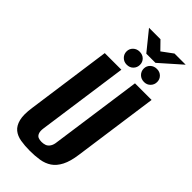

<svg xmlns="http://www.w3.org/2000/svg" viewBox="-267 -885 948 948"><g transform="rotate(45 207.5 -411.0)"><path d="M168 12Q132 12 102.5 7Q73 2 53.5 -14Q34 -30 26 -61.5Q18 -93 26 -147L88 -591H204L137 -114Q134 -93 139 -80.5Q144 -68 154 -64Q164 -60 177 -60Q190 -60 201.5 -64Q213 -68 221.5 -80.5Q230 -93 232 -114L299 -591H415L353 -147Q346 -94 329.5 -62Q313 -30 289 -14Q265 2 234 7Q203 12 168 12ZM205 -627Q185 -627 171.5 -640.5Q158 -654 158 -673Q158 -692 171.5 -705Q185 -718 205 -718Q226 -718 239 -705Q252 -692 252 -673Q252 -654 239 -640.5Q226 -627 205 -627ZM326 -627Q305 -627 291.5 -640.5Q278 -654 278 -673Q278 -692 291.5 -705Q305 -718 326 -718Q346 -718 359 -705Q372 -692 372 -673Q372 -654 359 -640.5Q346 -627 326 -627ZM235 -734 154 -834H234L276 -791L333 -833H411L299 -734Z"/></g></svg>

Font: Alumni Sans
Style: Bold Italic
Weight: 700
Italic angle: -8°
Designer: Robert E. Leuschke
Foundry: Robert E. Leuschke
Version: Version 1.016